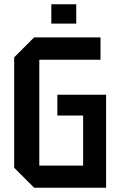

<svg xmlns="http://www.w3.org/2000/svg" viewBox="-20 -874 560 894"><path d="M46 -93V-607L139 -700H448V-596H163V-103H367V-336H247V-433H474V0H139ZM219 -764V-854H335V-764Z"/></svg>

Font: Tektur SemiCondensed Medium
Style: Regular
Weight: 500
Width: 4
Designer: Adam Jagosz
Foundry: Adam Jagosz
Version: Version 1.005;gftools[0.9.30]